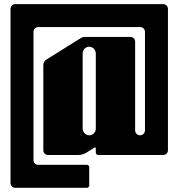

<svg xmlns="http://www.w3.org/2000/svg" viewBox="-20 -737 848 913"><path d="M30 -695V133.5C30 145.9 40 156 52.5 156H393.1C399.3 156 404.3 150.9 404.3 144.7V58C404.3 51.8 399.3 46.8 393.1 46.8H161.6C149.2 46.8 139.2 36.8 139.2 24.3V-585.8C139.2 -598.2 149.2 -608.2 161.6 -608.2H647C659.3 -608.2 669.4 -598.2 669.4 -585.8V-117C669.4 -104 658.9 -93.6 646 -93.6C633.1 -93.6 622.6 -104 622.6 -117V-539C622.6 -551.4 612.6 -561.5 600.2 -561.5H382C376.2 -561.5 370.5 -559.8 365.5 -556.7L200.6 -453.7C191.5 -448 186 -437.9 186 -427.2V-22.5C186 -10.1 196 0 208.4 0H351.6C365.6 0 379.4 -4 391.3 -11.4L429.8 -35.4C432.3 -37 435.5 -35.2 435.5 -32.3V-11.2C435.5 -5 440.5 0 446.7 0H756.1C768.5 0 778.6 -10 778.6 -22.5V-695C778.6 -707.3 768.5 -717.4 756.1 -717.4H52.5C40.1 -717.4 30 -707.4 30 -695ZM435.5 -124.8C435.5 -116.2 432 -108.4 426.3 -102.7C420.3 -96.7 411.7 -93 402.2 -93.6C385.6 -94.7 373.1 -109.4 373.1 -126.1V-483.5C373.1 -492.1 376.5 -499.8 382.2 -505.5C388.4 -511.7 397 -515.3 406.6 -514.6C423.2 -513.4 435.5 -498.5 435.5 -481.9Z"/></svg>

Font: Gridlock
Style: Regular
Weight: 400
Designer: Abhik Krishna Ghosh
Version: Version 001.000